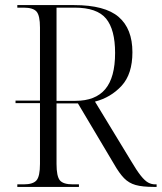

<svg xmlns="http://www.w3.org/2000/svg" viewBox="-20 -734 635 754"><path d="M48 0V-10H73Q110 -10 123.5 -26Q137 -42 137 -90V-329H41V-339H137V-626Q137 -673 123.5 -688.5Q110 -704 73 -704H48V-714H271Q392 -714 446 -667.5Q500 -621 500 -529Q500 -443 457.5 -397Q415 -351 353 -335L494 -103Q517 -64 533 -44Q549 -24 562 -17Q575 -10 589 -10H595V0H584Q539 0 512.5 -7.5Q486 -15 467 -34.5Q448 -54 427 -91L286 -328H202V-90Q202 -42 215 -26Q228 -10 266 -10H290V0ZM276 -338Q355 -338 393.5 -384Q432 -430 432 -526Q432 -618 396.5 -661Q361 -704 273 -704H202V-338Z"/></svg>

Font: Noto Serif Display SemiCondensed Light
Style: Regular
Weight: 300
Width: 4
Designer: Monotype Design Team
Foundry: Monotype Imaging Inc.
Version: Version 2.009